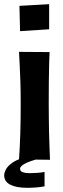

<svg xmlns="http://www.w3.org/2000/svg" viewBox="-48 -764 301 918"><path d="M191 0 43 -2Q45 -32 46.5 -62.5Q48 -93 49 -125Q50 -157 50.5 -192.5Q51 -228 51 -267Q51 -327 49.5 -374Q48 -421 46 -456.5Q44 -492 43 -516L189 -515Q188 -495 187 -459Q186 -423 185.5 -374.5Q185 -326 185 -266Q185 -231 185.5 -197.5Q186 -164 186.5 -131.5Q187 -99 188.5 -66.5Q190 -34 191 0ZM187 -624 48 -615 45 -736 187 -744ZM82 134Q30 134 1 119Q-28 104 -28 74Q-28 62 -19.5 46Q-11 30 9 15.5Q29 1 61 -9L126 -2Q98 6 81 13.5Q64 21 56 28.5Q48 36 48 43Q48 55 61 59.5Q74 64 93 64Q108 64 130 62.5Q152 61 165 58V127Q142 131 121.5 132.5Q101 134 82 134Z"/></svg>

Font: Truculenta Black
Style: Regular
Weight: 900
Version: Version 1.002